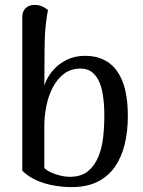

<svg xmlns="http://www.w3.org/2000/svg" viewBox="-20 -751 584 784"><path d="M273 13Q238 13 200 6.5Q162 0 128.5 -15Q95 -30 71 -54V-681Q71 -705 85 -718Q99 -731 120 -731Q141 -731 155 -723.5Q169 -716 176 -710Q171 -686 167.5 -655.5Q164 -625 163 -597Q162 -569 162 -551L161 -402Q173 -437 196.5 -464Q220 -491 253 -507Q286 -523 327 -523Q382 -523 420.5 -497.5Q459 -472 480.5 -418Q502 -364 502 -276Q502 -214 489 -161Q476 -108 448.5 -69Q421 -30 377.5 -8.5Q334 13 273 13ZM268 -29Q313 -30 339.5 -52Q366 -74 381 -109.5Q396 -145 401 -188.5Q406 -232 406 -277Q406 -378 381.5 -424.5Q357 -471 310 -471Q269 -471 241 -449.5Q213 -428 195 -393Q177 -358 169 -316.5Q161 -275 161 -236V-65Q171 -55 188 -47Q205 -39 226 -34Q247 -29 268 -29Z"/></svg>

Font: Arima Medium
Style: Regular
Weight: 500
Designer: Joana Correia and Natanael Gama
Foundry: NDISCOVER
Version: Version 1.101;gftools[0.9.23]